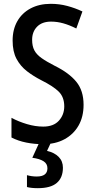

<svg xmlns="http://www.w3.org/2000/svg" viewBox="-20 -744 496 1004"><path d="M417 -196Q417 -133 390.5 -87Q364 -41 316.5 -15.5Q269 10 205 10Q160 10 117.5 1.5Q75 -7 40 -25V-128Q77 -108 121 -95Q165 -82 206 -82Q260 -82 288 -113Q316 -144 316 -188Q316 -236 287.5 -264.5Q259 -293 195 -325Q154 -346 120.5 -372Q87 -398 66.5 -436Q46 -474 46 -532Q46 -590 70.5 -633Q95 -676 140 -700Q185 -724 246 -724Q290 -724 331.5 -713Q373 -702 411 -684L379 -595Q343 -613 311 -622Q279 -631 247 -631Q200 -631 174 -604.5Q148 -578 148 -536Q148 -503 159.5 -481Q171 -459 197 -440.5Q223 -422 266 -400Q341 -363 379 -316.5Q417 -270 417 -196ZM309 133Q309 185 277 212.5Q245 240 178 240Q143 240 121 234V172Q146 179 172 179Q228 179 228 136Q228 112 207.5 99Q187 86 149 81L186 0H247L226 45Q265 54 287 76.5Q309 99 309 133Z"/></svg>

Font: Noto Sans Telugu Condensed Medium
Style: Regular
Weight: 500
Width: 3
Designer: Jelle Bosma - Monotype Design Team
Foundry: Monotype Imaging Inc.
Version: Version 2.005; ttfautohint (v1.8.4.7-5d5b)